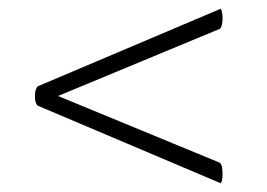

<svg xmlns="http://www.w3.org/2000/svg" viewBox="-20 -509 612 440"><path d="M486 -89Q490 -95 490 -110Q490 -117 489 -124.5Q488 -132 484 -136L113 -289L484 -443Q490 -449 490 -467Q490 -482 486 -489L66 -311Q60 -303 60 -289Q60 -273 66 -267Z"/></svg>

Font: Petrona Light
Style: Regular
Weight: 300
Designer: Ringo R. Seeber
Foundry: Ringo R. Seeber
Version: Version 2.001; ttfautohint (v1.8.3)